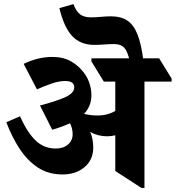

<svg xmlns="http://www.w3.org/2000/svg" viewBox="-20 -912 861 941"><path d="M287 -57Q217 -57 165.5 -91Q114 -125 76 -183Q38 -241 11 -313L78 -342Q114 -262 155 -223Q196 -184 253 -184Q290 -184 313 -203.5Q336 -223 336 -254Q336 -283 323 -308Q287 -291 236 -276L176 -395Q250 -414 297 -434.5Q344 -455 344 -484Q344 -515 299 -515Q270 -515 234.5 -503Q199 -491 161 -474L96 -599Q131 -616 166 -624.5Q201 -633 237 -633Q291 -633 329.5 -610.5Q368 -588 393 -553Q411 -529 419.5 -500.5Q428 -472 428 -446Q428 -392 392 -354Q425 -346 457 -346Q484 -346 506 -352Q528 -358 545 -368V-512H489L428 -611V-626H760L821 -527V-512H688V9H673L545 -74V-249Q526 -244 505 -244Q461 -244 422 -265Q437 -232 437 -189Q437 -129 394.5 -93Q352 -57 287 -57ZM616 -613Q605 -661 588.5 -678.5Q572 -696 540 -696Q516 -696 490.5 -694Q465 -692 442 -692Q375 -692 334.5 -734.5Q294 -777 271 -872L340 -892Q352 -858 371.5 -842.5Q391 -827 425 -827Q450 -827 475.5 -829.5Q501 -832 525 -832Q572 -832 603.5 -811.5Q635 -791 654 -743Q673 -695 683 -613Z"/></svg>

Font: Noto Serif Devanagari ExtraBold
Style: Regular
Weight: 800
Designer: Universal Thirst, Indian Type Foundry and the Monotype Design Team
Foundry: Monotype Imaging Inc.
Version: Version 2.004; ttfautohint (v1.8.4.7-5d5b)